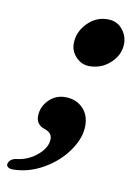

<svg xmlns="http://www.w3.org/2000/svg" viewBox="-142 -466 493 681"><g transform="rotate(10 104.5 -125.5)"><path d="M-70 147Q-64 130 -40 127Q1 122 33 94.5Q65 67 65 36Q65 13 35 4Q23 0 15 -10Q7 -20 7 -35Q7 -69 31.5 -94Q56 -119 91 -119Q129 -119 153.5 -95Q178 -71 178 -31Q178 13 145.5 59.5Q113 106 60 136Q7 166 -49 166Q-61 166 -67 160.5Q-73 155 -70 147ZM87 -311Q87 -353 118 -385Q149 -417 191 -417Q224 -417 243.5 -394Q263 -371 263 -342Q263 -302 231 -272Q199 -242 155 -242Q127 -242 107 -263Q87 -284 87 -311Z"/></g></svg>

Font: EB Garamond ExtraBold
Style: Italic
Weight: 800
Italic angle: -17.2°
Designer: Georg Duffner and Octavio Pardo
Foundry: Georg Duffner
Version: Version 1.000